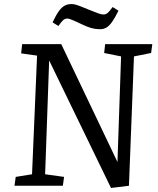

<svg xmlns="http://www.w3.org/2000/svg" viewBox="-20 -922 784 953"><path d="M563 -118 581 -642 497 -659 502 -703H736L730 -659L645 -642L620 0L531 11L224 -622L204 -57L298 -44L292 0H52L58 -44L139 -57L164 -646L85 -657L90 -703H284ZM476 -777Q454 -777 434 -782.5Q414 -788 387 -801Q356 -816 338.5 -823Q321 -830 316 -830Q303 -830 294.5 -823Q286 -816 270 -793L241 -811Q258 -847 272 -866.5Q286 -886 301 -894Q316 -902 336 -902Q347 -902 363.5 -896.5Q380 -891 421 -874Q452 -861 468 -855.5Q484 -850 494 -850Q505 -850 514 -857.5Q523 -865 539 -887L568 -869Q551 -834 536.5 -813.5Q522 -793 508 -785Q494 -777 476 -777Z"/></svg>

Font: Literata 18pt
Style: Italic
Weight: 400
Italic angle: -2°
Designer: Latin by Veronika Burian and Jose Scaglione. Greek by Irene Vlachou. Cyrillic by Vera Evstafieva
Foundry: TypeTogether
Version: Version 3.103;gftools[0.9.29]